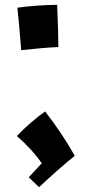

<svg xmlns="http://www.w3.org/2000/svg" viewBox="-20 -750 380 796"><path d="M52 -718Q85 -723 132.5 -726.5Q180 -730 217 -730Q222 -607 222 -555Q156 -552 68 -542Q60 -645 52 -718ZM153 -73Q116 -128 50 -186Q76 -214 108 -241.5Q140 -269 167 -288Q235 -201 290 -104Q224 -51 142 26L99 -15Z"/></svg>

Font: Otomanopee
Style: Regular
Weight: 400
Designer: Das Ende der Wildnis
Foundry: Gutenberg Labo
Version: Version 3.000